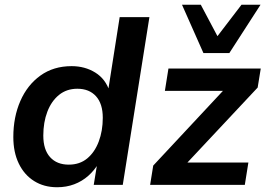

<svg xmlns="http://www.w3.org/2000/svg" viewBox="-20 -777 1116 807"><path d="M220 10Q165 10 123.5 -16Q82 -42 59 -89.5Q36 -137 36 -201Q36 -285 65.5 -352.5Q95 -420 150 -459.5Q205 -499 281 -499Q337 -499 380.5 -472Q424 -445 441 -392L434 -393L483 -705H608L496 0H374L389 -92H395Q377 -61 351 -38Q325 -15 292 -2.5Q259 10 220 10ZM269 -85Q315 -85 346.5 -111Q378 -137 395 -182Q412 -227 412 -282Q412 -341 383.5 -372.5Q355 -404 305 -404Q260 -404 228 -378Q196 -352 179 -307.5Q162 -263 162 -207Q162 -148 190.5 -116.5Q219 -85 269 -85ZM611 0 624 -81 945 -425 949 -395H673L688 -489H1076L1063 -409L737 -61L733 -94H1024L1009 0ZM835 -554 745 -757H824L894 -625L995 -757H1075L944 -554Z"/></svg>

Font: Nunito Sans 12pt ExtraLight
Style: Italic
Weight: 200
Italic angle: -9°
Designer: Vernon Adams
Foundry: Vernon Adams
Version: Version 3.101;gftools[0.9.27]